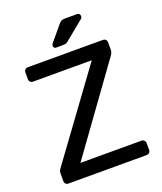

<svg xmlns="http://www.w3.org/2000/svg" viewBox="-159 -989 919 1091"><g transform="rotate(-20 300.0 -444.0)"><path d="M64 0Q53 0 47 -7Q41 -14 41 -24V-67Q41 -82 47 -91Q53 -100 56 -104L428 -613H73Q63 -613 56.5 -619.5Q50 -626 50 -636V-676Q50 -687 56.5 -693.5Q63 -700 73 -700H526Q537 -700 543.5 -693.5Q550 -687 550 -676V-633Q550 -621 546 -613Q542 -605 537 -598L168 -87H536Q547 -87 553.5 -80.5Q560 -74 560 -63V-23Q560 -13 553.5 -6.5Q547 0 536 0ZM263 -750Q247 -750 247 -766Q247 -774 252 -779L327 -869Q336 -880 343 -884Q350 -888 364 -888H438Q457 -888 457 -868Q457 -861 452 -856L336 -761Q328 -754 321 -752Q314 -750 303 -750Z"/></g></svg>

Font: Rubik Light
Style: Regular
Weight: 400
Version: Version 2.101